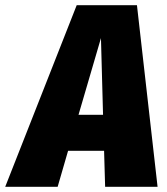

<svg xmlns="http://www.w3.org/2000/svg" viewBox="-79 -716 641 736"><path d="M324 0 320 -138H182L142 0H-59L215 -696H446L525 0ZM222 -276H316L308 -570Z"/></svg>

Font: Fira Sans Condensed Black
Style: Italic
Weight: 900
Width: 3
Italic angle: -8°
Designer: Carrois Corporate & Edenspiekermann AG
Foundry: Carrois Corporate GbR & Edenspiekermann AG
Version: Version 4.203